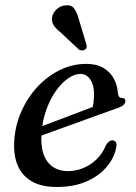

<svg xmlns="http://www.w3.org/2000/svg" viewBox="-20 -717 528 747"><path d="M90.6 -206.3Q90.6 -206.3 109.2 -213.4Q127.7 -220.4 157.8 -231.6Q187.8 -242.8 222.6 -256Q257.4 -269.2 290.8 -281.9Q324.2 -294.6 349.1 -304.2L337.5 -288.2Q341.4 -300.4 343.5 -316Q345.6 -331.6 345.8 -352.7Q345.8 -386.2 331.3 -407.7Q316.8 -429.3 293 -429.3Q269.3 -429.3 244.2 -411.6Q219 -393.9 197 -362.5Q174.9 -331 159.9 -289.1Q144.9 -247.1 141.5 -198.7Q136.5 -125.2 164.5 -88.3Q192.5 -51.3 244 -51.3Q274.9 -51.3 303.9 -63.1Q332.9 -74.9 356.1 -97.5Q379.3 -120 392.2 -152.2Q399.5 -163.2 405.2 -167.2Q410.9 -171.1 417.7 -170.9Q425.9 -170.7 430.6 -163.8Q435.3 -156.9 431.7 -141.5Q424.6 -103.2 395.5 -68.3Q366.3 -33.3 317.2 -11.4Q268 10.5 199.9 10.5Q141.8 10.5 103.9 -11.2Q66 -32.9 48.9 -73.2Q31.8 -113.4 35.4 -169.5Q39.3 -229.7 63.1 -283.6Q87 -337.4 125.7 -379.1Q164.4 -420.7 213.2 -444.6Q262 -468.5 315.6 -468.5Q355 -468.5 381.7 -453.1Q408.3 -437.6 422.5 -411.7Q436.7 -385.7 438.9 -353.7Q439.7 -346.1 443.3 -341Q446.8 -336 453.2 -336Q460.4 -336.3 464.1 -333.1Q467.7 -329.9 467.7 -323.6Q467.7 -315.9 461 -309.1Q454.2 -302.3 434.9 -295.6Q414.5 -288.4 381.8 -276.6Q349.1 -264.9 310.8 -251Q272.5 -237.2 234.4 -223.3Q196.2 -209.5 164.6 -198.2Q132.9 -186.9 113.8 -179.9Q94.7 -172.9 94.7 -172.9ZM287.3 -640.3 315.8 -545Q317.7 -539.5 317.2 -534Q316.7 -528.5 310.7 -524.1Q305.3 -520.3 299 -520.6Q292.7 -520.8 287.7 -523.5L216.4 -590.3Q198.8 -603.9 189.6 -617.6Q180.4 -631.3 182.6 -649.2Q184.8 -665.3 199 -679.6Q213.1 -693.9 233.8 -696.1Q257.5 -699.2 268.8 -683.6Q280.1 -668 287.3 -640.3Z"/></svg>

Font: Fraunces
Style: Italic
Weight: 900
Italic angle: -16°
Version: Version 1.000;[0bf87f6ff]